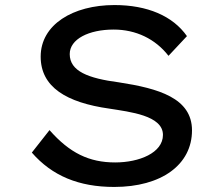

<svg xmlns="http://www.w3.org/2000/svg" viewBox="-20 -730 888 760"><path d="M432 10C619 10 740 -78 740 -214C740 -342 607 -380 451 -404C329 -420 256 -448 256 -516C256 -575 331 -613 430 -613C518 -613 595 -576 647 -509L720 -587C664 -667 563 -710 433 -710C268 -710 141 -632 141 -506C141 -385 243 -324 413 -300C494 -287 625 -273 625 -196C625 -125 531 -87 436 -87C333 -87 256 -124 176 -215L106 -126C186 -34 292 10 432 10Z"/></svg>

Font: Lexend Peta
Style: Regular
Weight: 400
Designer: Bonnie Shaver-Troup, Thomas Jockin
Foundry: Lexend
Version: Version 1.007